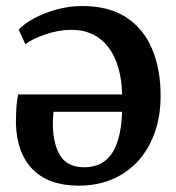

<svg xmlns="http://www.w3.org/2000/svg" viewBox="-20 -586 569 621"><path d="M235 14.5Q138.5 14.5 86.5 -37.5Q34.5 -89.5 31.5 -185.5Q31.5 -217 33.2 -240Q35 -263 38.5 -280.5H375Q374 -327.5 363 -366Q352 -404.5 331.5 -432Q311 -459.5 280.8 -474.5Q250.5 -489.5 211 -489.5Q170 -489.5 127.5 -475Q85 -460.5 62 -443L40.5 -490.5Q58 -509 90 -526.5Q122 -544 162.8 -555.2Q203.5 -566.5 246 -566.5Q332.5 -566.5 388.8 -529.5Q445 -492.5 472.2 -427Q499.5 -361.5 499.5 -276.5Q499.5 -209.5 480 -155.8Q460.5 -102 425.5 -64Q390.5 -26 342 -5.8Q293.5 14.5 235 14.5ZM253 -45Q278 -45 299.2 -53.8Q320.5 -62.5 336.8 -82.8Q353 -103 363 -137.8Q373 -172.5 375 -224.5H153Q152 -214 151.5 -201.5Q151 -189 151 -182Q151.5 -121.5 174.5 -83.2Q197.5 -45 253 -45Z"/></svg>

Font: Merriweather SemiBold
Style: Regular
Weight: 600
Version: Version 2.100